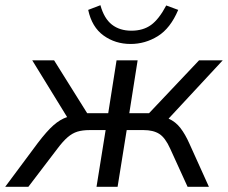

<svg xmlns="http://www.w3.org/2000/svg" viewBox="-58 -718 876 738"><path d="M-38 0 87 -168Q122 -214 147.5 -236.5Q173 -259 200 -268L66 -486H150L277 -283H358L390 -486H471L439 -283H515L707 -486H798L590 -262Q617 -250 635.5 -226Q654 -202 670 -166L745 0H663L596 -147Q577 -189 554 -203.5Q531 -218 494 -218H429L394 0H313L348 -218H287Q259 -218 239.5 -212Q220 -206 202 -190.5Q184 -175 163 -147L51 0ZM444 -549Q385 -549 340 -581.5Q295 -614 281 -680L328 -698Q342 -647 372 -623.5Q402 -600 447 -600Q492 -600 522.5 -622Q553 -644 581 -697L627 -680Q597 -609 548.5 -579Q500 -549 444 -549Z"/></svg>

Font: Nunito Sans
Style: Italic
Weight: 400
Italic angle: -9°
Designer: Vernon Adams
Foundry: Vernon Adams
Version: Version 3.006; ttfautohint (v1.8.3)